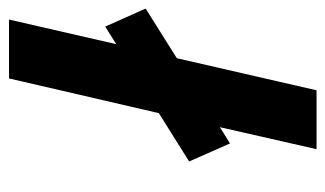

<svg xmlns="http://www.w3.org/2000/svg" viewBox="-172 -568 740 437"><g transform="rotate(-90 198.5 -350.0)"><path d="M77 0 127 -220 90 -197 49 -290 159 -359 238 -700H372L316 -456L356 -481L397 -389L284 -318L211 0Z"/></g></svg>

Font: Titillium Web
Style: Bold Italic
Weight: 700
Italic angle: -13°
Version: Version 1.001;PS 57.000;hotconv 1.0.70;makeotf.lib2.5.55311